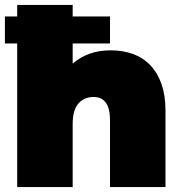

<svg xmlns="http://www.w3.org/2000/svg" viewBox="-20 -762 742 782"><path d="M0 -695H50V-742H276V-695H428V-585H276V-503Q339 -557 430 -557Q481 -557 522 -542Q563 -527 592.5 -496Q622 -465 638 -419Q654 -373 654 -312V0H428V-273Q428 -367 361 -367Q323 -367 299.5 -340.5Q276 -314 276 -257V0H50V-585H0Z"/></svg>

Font: CMG Sans Black
Style: Regular
Weight: 900
Designer: Julieta Ulanovsky
Foundry: Julieta Ulanovsky
Version: Version 7.200